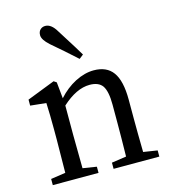

<svg xmlns="http://www.w3.org/2000/svg" viewBox="-120 -925 905 1022"><g transform="rotate(-15 332.0 -414.5)"><path d="M44 0V-34L125 -46Q127 -158 127 -230V-287Q127 -365 124 -431L37 -440V-473L191 -533L206 -523L215 -433Q257 -480 309 -507Q362 -534 412 -534Q483 -534 517 -487Q552 -439 552 -335V-230Q552 -156 554 -46L631 -34V0H379V-34L460 -46Q462 -156 462 -230V-332Q462 -405 441 -436Q420 -465 371 -465Q298 -465 218 -392V-230Q218 -158 220 -46L296 -34V0ZM356 -612Q287 -675 223 -729Q185 -763 185 -788Q185 -808 197 -819Q208 -829 224 -829Q257 -829 284 -783Q307 -747 350 -678Q369 -646 379 -630Z"/></g></svg>

Font: GenRyuMin TW M
Style: Regular
Weight: 500
Version: Version 1.501;PS 1;hotconv 16.6.51;makeotf.lib2.5.65220